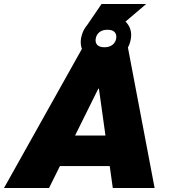

<svg xmlns="http://www.w3.org/2000/svg" viewBox="-57 -935 854 955"><path d="M-37 0 355 -700H579L712 0H504L435 -494H432L187 0ZM200 -109 230 -261H550L519 -109ZM453 -633Q395 -633 367 -664.5Q339 -696 346 -744Q352 -777 369.5 -801.5Q387 -826 417 -840Q447 -854 488 -854Q545 -854 573 -821.5Q601 -789 594 -743Q589 -710 570.5 -685Q552 -660 522.5 -646.5Q493 -633 453 -633ZM462 -700Q488 -700 503 -712.5Q518 -725 521 -744Q524 -764 513 -775.5Q502 -787 478 -787Q452 -787 437 -774.5Q422 -762 419 -742Q416 -723 427 -711.5Q438 -700 462 -700ZM362 -789 448 -915H670L522 -789Z"/></svg>

Font: REM ExtraBold
Style: Italic
Weight: 800
Italic angle: -11°
Designer: Octavio Pardo
Foundry: Ashler Design
Version: Version 1.005;gftools[0.9.28]